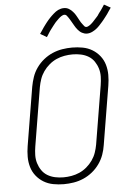

<svg xmlns="http://www.w3.org/2000/svg" viewBox="-63 -1011 726 1065"><g transform="rotate(-5 300.0 -478.5)"><path d="M249 8Q219 8 190 2.5Q161 -3 137 -17.5Q113 -32 95.5 -54Q78 -76 70 -103.5Q62 -131 62 -160.5Q62 -190 67 -220L121 -546Q126 -573 135 -599.5Q144 -626 161 -650Q178 -674 201 -692.5Q224 -711 250.5 -722.5Q277 -734 305 -738.5Q333 -743 360 -743Q390 -743 419 -737.5Q448 -732 472 -717.5Q496 -703 513.5 -681Q531 -659 539 -631.5Q547 -604 547 -574.5Q547 -545 542 -515L488 -189Q484 -162 474.5 -135.5Q465 -109 448 -85Q431 -61 408 -42.5Q385 -24 358.5 -12.5Q332 -1 304 3.5Q276 8 249 8ZM250 -30Q272 -30 295 -34Q318 -38 339.5 -47.5Q361 -57 380 -73Q399 -89 413 -109Q427 -129 434.5 -151Q442 -173 446 -195L500 -521Q504 -545 504.5 -568.5Q505 -592 498.5 -613.5Q492 -635 479.5 -653.5Q467 -672 448 -683.5Q429 -695 406 -700Q383 -705 359 -705Q337 -705 314 -701Q291 -697 269.5 -687.5Q248 -678 229 -662Q210 -646 196 -626Q182 -606 174.5 -584Q167 -562 163 -540L109 -214Q105 -190 104.5 -166.5Q104 -143 110.5 -121.5Q117 -100 129.5 -81.5Q142 -63 161 -51.5Q180 -40 203 -35Q226 -30 250 -30ZM450 -813Q442 -813 435 -815Q428 -817 421.5 -820.5Q415 -824 410 -828.5Q405 -833 400 -838.5Q395 -844 391 -850Q387 -856 383.5 -862Q380 -868 376.5 -874Q373 -880 369 -887Q365 -894 361 -900.5Q357 -907 353.5 -912Q350 -917 345.5 -922.5Q341 -928 333 -928Q329 -928 324 -926Q319 -924 315.5 -921.5Q312 -919 308 -916Q304 -913 300 -909Q296 -905 293.5 -902.5Q291 -900 288.5 -897.5Q286 -895 283 -892Q280 -889 277.5 -885.5Q275 -882 272 -878.5Q269 -875 266 -871Q263 -867 260 -863Q257 -859 253.5 -854.5Q250 -850 246.5 -845Q243 -840 240 -835Q237 -830 233.5 -824.5Q230 -819 226 -813L190 -834Q197 -843 202 -851.5Q207 -860 213 -868Q219 -876 224 -883Q229 -890 234 -896Q239 -902 244 -908Q249 -914 254 -919Q259 -924 263.5 -928.5Q268 -933 275 -939Q282 -945 288 -949.5Q294 -954 301.5 -957.5Q309 -961 317 -963Q325 -965 333 -965Q341 -965 347.5 -963.5Q354 -962 361 -958Q368 -954 373 -949.5Q378 -945 383 -939.5Q388 -934 392 -928.5Q396 -923 399.5 -916.5Q403 -910 406.5 -904Q410 -898 413.5 -891Q417 -884 421 -878Q425 -872 429 -867Q433 -862 437.5 -856Q442 -850 450 -850Q454 -850 459 -852.5Q464 -855 467 -857Q470 -859 474 -862Q478 -865 482.5 -869.5Q487 -874 489 -876Q491 -878 493.5 -881Q496 -884 499 -887Q502 -890 504.5 -893Q507 -896 510.5 -899.5Q514 -903 517 -907Q520 -911 522.5 -915.5Q525 -920 529 -924.5Q533 -929 536 -933.5Q539 -938 542.5 -943Q546 -948 549.5 -953.5Q553 -959 557 -965L593 -945Q586 -936 580.5 -927Q575 -918 569.5 -910.5Q564 -903 558.5 -896Q553 -889 548 -882.5Q543 -876 538 -870.5Q533 -865 528.5 -860Q524 -855 519.5 -850Q515 -845 508 -839Q501 -833 495 -829Q489 -825 481 -821Q473 -817 465.5 -815Q458 -813 450 -813Z"/></g></svg>

Font: Iosevka XLt Ex Obl
Style: Regular
Weight: 200
Width: 7
Italic angle: -9°
Monospace: yes
Designer: Belleve Invis
Foundry: Belleve Invis
Version: Version 32.5.0; ttfautohint (v1.8.4)